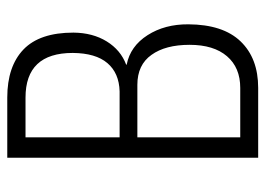

<svg xmlns="http://www.w3.org/2000/svg" viewBox="-124 -628 751 544"><g transform="rotate(-90 252.0 -355.5)"><path d="M374.5 -525.4Q374.5 -659.2 248 -659.2H135.3V-392.6H265.6Q317.4 -394 345.7 -427.2Q374 -460.4 374.5 -525.4ZM135.3 -342.3V-50.8H275.4Q333 -50.8 365.2 -88.4Q397.5 -126 397.5 -194.3Q397.5 -262.7 369.1 -302.2Q340.8 -342.3 284.2 -342.3ZM77.6 0V-710.9H248Q336.4 -710.9 384.3 -665Q432.1 -619.1 432.1 -523.4Q431.6 -468.8 407.2 -429.2Q382.8 -389.6 341.3 -374V-372.6Q393.6 -362.3 424.8 -313.5Q456.1 -264.6 455.6 -197.8Q455.1 -99.6 407.2 -49.8Q359.4 0 275.4 0Z"/></g></svg>

Font: RobotoCondensed-Light
Style: Light
Weight: 300
Designer: Google
Version: Version 1.200311; 2013